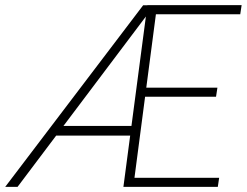

<svg xmlns="http://www.w3.org/2000/svg" viewBox="-54 -731 965 751"><path d="M524.4 -676.8 14.6 0H-33.7L505.9 -710.4H537.6ZM476.1 -238.3 470.2 -200.7H153.8L159.2 -238.3ZM803.2 -35.6 797.9 0H450.2L455.6 -35.6ZM560.5 -710.9 467.3 0H428.7L522.5 -710.9ZM796.4 -388.2 791 -352.5H492.2L497.6 -388.2ZM891.1 -710.9 885.7 -675.3H538.1L543.5 -710.9Z"/></svg>

Font: Roboto ExtraLight
Style: Italic
Weight: 250
Designer: Christian Robertson
Foundry: Google
Version: Version 3.009; 2024